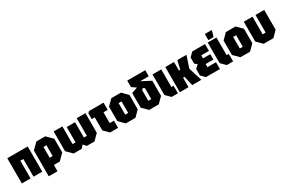

<svg xmlns="http://www.w3.org/2000/svg" viewBox="142 -2143 5491 3696"><g transform="rotate(-30 2887.5 -295.0)"><path d="M32 0V-560H486V0H292V-393H226V0Z M550 140V-432L678 -560H876L1004 -432V-128L876 0H744V140ZM810 -400H744V-160H810Z M1509 -508V-168H1575V-560H1769V-122L1647 0H1477L1420 -64L1363 0H1185L1063 -122V-560H1257V-168H1323V-508Z M1884 -110V-400H1816V-528L1848 -560H2172V-400H2078V-160H2172V0H1994Z M2224 -120V-440L2344 -560H2558L2678 -440V-120L2558 0H2344ZM2418 -152H2484V-408H2418Z M2862 0 2742 -120V-444L2914 -505L2988 -448L2936 -397V-160H3002V-402L2779 -556V-700H3179V-565H2989L3196 -456V-120L3076 0Z M3260 -560H3454V-168H3502V0H3362L3260 -102Z M3544 0V-560H3738V-371H3767L3813 -560H4014L3929 -301L4022 0H3819L3771 -211H3738V0Z M4126 0 4040 -86V-231L4112 -295L4058 -340V-474L4144 -560H4427V-408H4256V-341H4418V-221H4246V-152H4436V0Z M4487 -560H4681V-168H4729V0H4589L4487 -102ZM4521 -594V-730H4677L4637 -594Z M4771 -120V-440L4891 -560H5105L5225 -440V-120L5105 0H4891ZM4965 -152H5031V-408H4965Z M5743 -560V-120L5623 0H5409L5289 -120V-560H5483V-168H5549V-560Z"/></g></svg>

Font: Tektur Condensed ExtraBold
Style: Regular
Weight: 800
Width: 3
Designer: Adam Jagosz
Foundry: Adam Jagosz
Version: Version 1.005;gftools[0.9.30]